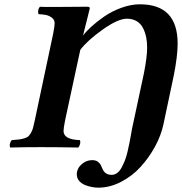

<svg xmlns="http://www.w3.org/2000/svg" viewBox="-20 -678 839 885"><path d="M26.9 2Q23.4 -5.9 26.1 -16.4Q28.8 -26.9 34.2 -32.2Q56.6 -33.7 68.1 -35.2Q79.6 -36.6 92.3 -40.5Q105 -44.4 110.4 -49.3Q115.7 -54.2 122.1 -64.7Q128.4 -75.2 132.1 -87.9Q135.7 -100.6 140.1 -122.1L225.1 -522.9Q231.9 -558.1 231.9 -570.8Q231.9 -586.9 219.2 -596.4Q206.5 -606 192.1 -608.9Q177.7 -611.8 157.2 -612.8Q154.3 -623 156.5 -632.3Q158.7 -641.6 164.1 -647Q164.6 -645.5 272.9 -646.2Q381.3 -647 381.8 -647Q394 -647 394 -640.1Q394 -639.2 386.7 -610.1Q379.4 -581.1 371.6 -550Q363.8 -519 362.8 -514.2Q376.5 -532.7 401.6 -555.7Q426.8 -578.6 461.4 -602.5Q496.1 -626.5 540 -642.3Q584 -658.2 625 -658.2Q798.8 -658.2 798.8 -477.1Q798.8 -419.4 780.8 -329.1L732.9 -103Q722.2 -53.2 694.6 -2.4Q667 48.3 628.4 90.8Q589.8 133.3 538.1 160.2Q486.3 187 433.1 187Q418 187 402.1 183.8Q386.2 180.7 370.4 174.1Q354.5 167.5 344.2 155Q334 142.6 334 126Q334 99.1 355.7 79.6Q377.4 60.1 404.8 60.1Q420.9 60.1 430.7 67.1Q440.4 74.2 445.1 84Q449.7 93.8 454.1 103.8Q458.5 113.8 468.5 120.8Q478.5 127.9 495.1 127.9Q508.3 127.9 520 119.4Q531.7 110.8 540.3 94.7Q548.8 78.6 555.7 61.5Q562.5 44.4 567.9 21.2Q573.2 -2 576.4 -18.1Q579.6 -34.2 583.3 -54.7Q586.9 -75.2 587.9 -81.1L643.1 -338.9Q658.2 -414.6 658.2 -459Q658.2 -484.4 653.8 -506.3Q649.4 -528.3 639.4 -548.3Q629.4 -568.4 610.4 -580.1Q591.3 -591.8 564.9 -591.8Q523.9 -591.8 453.1 -541.5Q382.3 -491.2 350.1 -448.2L279.8 -122.1Q272.9 -86.9 272.9 -74.2Q272.9 -34.7 348.1 -32.2Q351.6 -24.4 348.9 -13.9Q346.2 -3.4 340.8 2Q152.3 -1.5 26.9 2Z"/></svg>

Font: Common Serif
Style: Bold Italic
Weight: 700
Italic angle: -12°
Designer: Philipp H. Poll, Khaled Hosny
Foundry: Stefan Peev, Context Ltd.
Version: Version 1.026